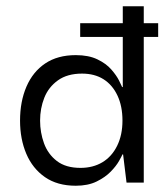

<svg xmlns="http://www.w3.org/2000/svg" viewBox="-20 -583 529 613"><path d="M222 10Q163 10 123.5 -17.5Q84 -45 64 -92Q44 -139 44 -198Q44 -259 64.5 -306.5Q85 -354 124.5 -380.5Q164 -407 222 -407Q263 -407 291 -393.5Q319 -380 335.5 -361Q352 -342 360 -326Q368 -310 370 -305H372V-563H439V0H384L373 -90H371Q369 -85 360 -69Q351 -53 333.5 -35Q316 -17 288.5 -3.5Q261 10 222 10ZM237 -47Q277 -47 307 -65Q337 -83 354 -117.5Q371 -152 371 -198Q371 -244 355 -278Q339 -312 310.5 -330Q282 -348 242 -348Q195 -348 165 -326.5Q135 -305 121.5 -271Q108 -237 108 -198Q108 -160 120.5 -125.5Q133 -91 161.5 -69Q190 -47 237 -47ZM236 -465V-509H485V-465Z"/></svg>

Font: Darker Grotesque Medium
Style: Regular
Weight: 500
Designer: Gabriel Lam
Foundry: TypeRant
Version: Version 1.000;gftools[0.9.28]